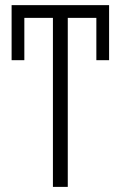

<svg xmlns="http://www.w3.org/2000/svg" viewBox="-20 -731 473 751"><path d="M406.7 -495.6H356.9V-661.1H245.1V0H187V-661.1H75.2V-495.6H25.4V-710.9H406.7Z"/></svg>

Font: Roboto Light
Style: Regular
Weight: 300
Designer: Google
Version: Version 2.134; 2016; ttfautohint (v1.6)